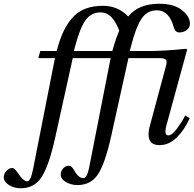

<svg xmlns="http://www.w3.org/2000/svg" viewBox="-92 -762 1033 1024"><path d="M302 -490H507L518 -527Q524 -550 544 -599Q524 -649 500.5 -672.5Q477 -696 444 -696Q394 -696 364 -654Q334 -612 309 -516ZM-72 184Q-72 165 -58 149.5Q-44 134 -27 134Q-15 134 0 156Q32 205 53 205Q72 205 85 137L201 -452H112L123 -490H210L221 -527Q250 -624 304 -677.5Q358 -731 457 -731Q537 -731 592 -674Q646 -742 758 -742Q834 -742 876.5 -709.5Q919 -677 921 -639Q922 -616 904.5 -602.5Q887 -589 866 -589Q843 -589 836 -613Q811 -707 745 -707Q692 -707 662 -661Q632 -615 607 -516L600 -490H709Q782 -490 902 -502L906 -497L796 -95Q781 -40 806 -40Q825 -40 851 -75Q877 -110 896 -146L920 -132Q892 -69 850.5 -28.5Q809 12 759 12Q719 12 706.5 -14.5Q694 -41 706 -86L792 -406Q800 -432 794 -442Q788 -452 758 -452H593L501 -36Q468 112 430 168.5Q392 225 321 225Q288 225 260 209Q232 193 232 169Q232 150 245 136Q258 122 275 122Q290 122 302 144Q326 188 352 188Q373 188 384 129L498 -452H296L203 -31Q170 119 131 180.5Q92 242 19 242Q-17 242 -44 225Q-71 208 -72 184Z"/></svg>

Font: Heuristica
Style: Italic
Weight: 400
Italic angle: -13°
Version: Version 1.0.2